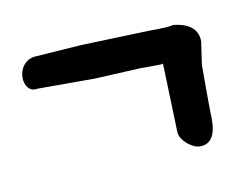

<svg xmlns="http://www.w3.org/2000/svg" viewBox="-49 -440 326 249"><g transform="rotate(-10 114.0 -315.5)"><path d="M222.7 -368.2C222.7 -383.8 212.4 -393.1 190.9 -395.5C185.1 -394 173.8 -393.6 158.7 -393.6L68.8 -390.6L5.4 -386.2C-21 -381.3 -18.1 -340.3 2.9 -344.7H79.1L139.2 -347.7H154.3C164.1 -347.7 168 -347.7 168.9 -348.6C170.4 -295.9 171.9 -264.2 171.9 -257.3C172.4 -247.1 187 -234.4 197.8 -234.4C211.9 -234.4 219.2 -245.6 218.8 -267.6C218.3 -273.9 218.3 -321.8 218.3 -337.9Z"/></g></svg>

Font: Amatic Mod Bold ONEptTWO
Style: Bold
Weight: 700
Designer: David Occhino Design
Foundry: David Occhino Design
Version: Version 1.2